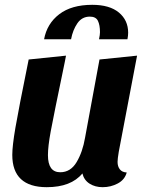

<svg xmlns="http://www.w3.org/2000/svg" viewBox="-20 -757 609 797"><path d="M468 -85Q468 -66 477.5 -54Q487 -42 506 -41Q498 -11 469 4.5Q440 20 406 20Q375 20 352 5.5Q329 -9 322 -37Q275 20 174 20Q103 20 67 -13.5Q31 -47 31 -114Q31 -151 44 -227Q57 -303 99 -510L254 -526Q250 -507 249 -500Q202 -274 190.5 -211.5Q179 -149 179 -113Q179 -42 230 -42Q273 -42 298 -84Q323 -126 333 -185L393 -510L549 -526L473 -127Q468 -97 468 -85ZM395 -623Q395 -653 386.5 -670.5Q378 -688 353 -688Q320 -688 301 -660Q282 -632 275 -594H163Q175 -659 226 -698Q277 -737 363 -737Q435 -737 473.5 -705Q512 -673 512 -621Q512 -609 509 -594H391Q395 -613 395 -623Z"/></svg>

Font: Sansita
Style: Bold Italic
Weight: 700
Italic angle: -11°
Designer: Pablo Cosgaya
Foundry: Omnibus-Type
Version: Version 1.006